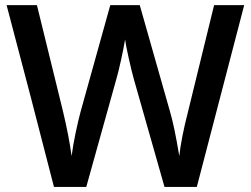

<svg xmlns="http://www.w3.org/2000/svg" viewBox="-20 -734 986 754"><path d="M752.9 0H626L504.9 -425.8Q497.1 -453.6 485.4 -506.1Q473.6 -558.6 471.2 -579.1Q466.3 -547.9 455.3 -498Q444.3 -448.2 437 -423.8L318.8 0H191.9L99.6 -357.4L5.9 -713.9H125L227.1 -297.9Q251 -197.8 261.2 -121.1Q266.6 -162.6 277.3 -213.9Q288.1 -265.1 296.9 -296.9L413.1 -713.9H528.8L647.9 -294.9Q665 -236.8 684.1 -121.1Q691.4 -190.9 719.2 -298.8L820.8 -713.9H939Z"/></svg>

Font: f2_56222          
Style: Regular
Weight: 600
Foundry: Ascender Corporation
Version: Version 1.10